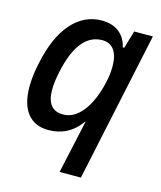

<svg xmlns="http://www.w3.org/2000/svg" viewBox="-107 -600 715 855"><g transform="rotate(15 251.0 -172.0)"><path d="M249 178 303 -69 299 -65Q244 11 151 11Q89 11 55 -31.5Q21 -74 21 -154Q21 -205 34 -264Q60 -390 118 -456Q176 -522 257 -522Q306 -522 337 -497.5Q368 -473 377 -430L384 -431L408 -512H494L347 178ZM347 -265Q355 -301 355 -337Q355 -386 336 -412Q317 -438 282 -438Q171 -438 132 -249Q122 -203 122 -167Q122 -73 197 -73Q248 -73 287.5 -124Q327 -175 347 -265Z"/></g></svg>

Font: Decalotype Medium Italic
Style: Regular
Weight: 500
Italic angle: -12°
Designer: Alfredo Marco Pradil
Foundry: Alfredo Marco Pradil
Version: Version 1.0